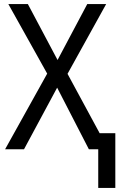

<svg xmlns="http://www.w3.org/2000/svg" viewBox="-20 -734 600 944"><path d="M463 190V0H417L261 -303L98 0H5L212 -372L21 -714H117L263 -439L409 -714H502L312 -371L470 -79H547V190Z"/></svg>

Font: Noto Sans SemiCondensed
Style: Regular
Weight: 400
Width: 4
Designer: Monotype Design Team
Foundry: Monotype Imaging Inc.
Version: Version 2.013; ttfautohint (v1.8.4.7-5d5b)